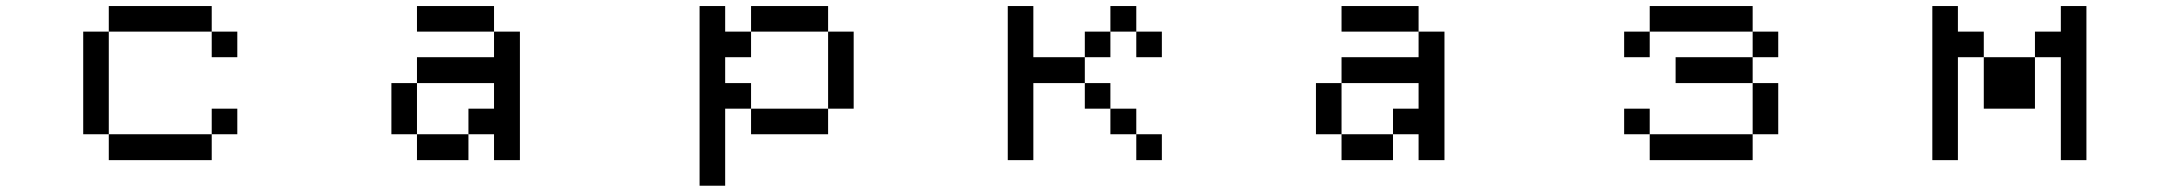

<svg xmlns="http://www.w3.org/2000/svg" viewBox="-20 -462 7040 623"><path d="M250 -26.4V-359.4H333V-442.4H667V-359.4H750V-276.4H667V-359.4H333V-26.4H667V-109.4H750V-26.4H667V57.6H333V-26.4Z M1250 -26.4V-192.4H1333V-276.4H1583V-359.4H1667V57.6H1583V-26.4H1500V-109.4H1583V-192.4H1333V-26.4H1500V57.6H1333V-26.4ZM1583 -359.4H1333V-442.4H1583Z M2250 140.6V-442.4H2333V-359.4H2417V-442.4H2667V-359.4H2750V-109.4H2667V-359.4H2417V-276.4H2333V-192.4H2417V-109.4H2667V-26.4H2417V-109.4H2333V140.6Z M3250 57.6V-442.4H3333V-276.4H3500V-359.4H3583V-442.4H3667V-359.4H3750V-276.4H3667V-359.4H3583V-276.4H3500V-192.4H3583V-109.4H3667V-26.4H3750V57.6H3667V-26.4H3583V-109.4H3500V-192.4H3333V57.6Z M4250 -26.4V-192.4H4333V-276.4H4583V-359.4H4667V57.6H4583V-26.4H4500V-109.4H4583V-192.4H4333V-26.4H4500V57.6H4333V-26.4ZM4583 -359.4H4333V-442.4H4583Z M5417 -192.4V-276.4H5667V-192.4ZM5250 -276.4V-359.4H5333V-276.4ZM5250 -26.4V-109.4H5333V-26.4ZM5667 -192.4H5750V-26.4H5667ZM5667 -276.4V-359.4H5750V-276.4ZM5667 -359.4H5333V-442.4H5667ZM5667 -26.4V57.6H5333V-26.4Z M6250 57.6V-442.4H6333V-359.4H6417V-276.4H6583V-359.4H6667V-442.4H6750V57.6H6667V-276.4H6583V-109.4H6417V-276.4H6333V57.6Z"/></svg>

Font: KH Dot Kodenmachou 12
Style: Regular
Weight: 400
Designer: Original version for X68000 by Keitarou Hiraki (http://hp.vector.co.jp/authors/VA000874/) / TrueType conversion by Homem
Version: Version 1.00.20150527